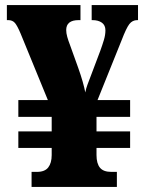

<svg xmlns="http://www.w3.org/2000/svg" viewBox="-20 -734 571 754"><path d="M104 0V-59H125Q156 -59 169.5 -76.5Q183 -94 183 -125V-153H52V-218H183V-275H52V-341H168L61 -602Q48 -633 38.5 -644Q29 -655 12 -655H7V-714H296V-655H289Q240 -655 240 -616Q240 -604 244 -589.5Q248 -575 255 -557L287 -468Q298 -437 304.5 -414Q311 -391 315 -371Q318 -387 323.5 -401.5Q329 -416 337 -437L374 -535Q382 -557 388 -577Q394 -597 394 -615Q394 -635 380 -645Q366 -655 343 -655H340V-714H522V-655H519Q500 -655 488 -639.5Q476 -624 458 -577L363 -341H491V-275H359V-218H491V-153H359V-125Q359 -92 372.5 -75.5Q386 -59 417 -59H439V0Z"/></svg>

Font: Noto Serif SemiCondensed Black
Style: Regular
Weight: 900
Width: 4
Designer: Monotype Design Team
Foundry: Monotype Imaging Inc.
Version: Version 2.014; ttfautohint (v1.8.4.7-5d5b)